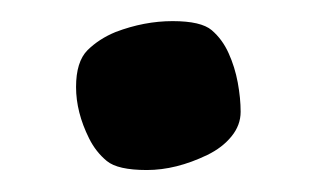

<svg xmlns="http://www.w3.org/2000/svg" viewBox="-20 -407 290 180"><path d="M174.3 -261.7Q145 -247.6 117.7 -247.6Q90.3 -247.6 80.1 -256.1Q69.8 -264.6 63.5 -277.3Q51.3 -301.8 51.3 -325.4Q51.3 -349.1 62 -359.9Q72.8 -370.6 88.4 -377Q115.2 -387.2 141.8 -387.2Q168.5 -387.2 178.5 -378.7Q188.5 -370.1 194.3 -357.2Q200.2 -344.2 202.9 -329.6Q205.6 -314.9 205.6 -302.2Q205.6 -289.6 197 -279.1Q188.5 -268.6 174.3 -261.7Z"/></svg>

Font: Wellfleet
Style: Regular
Weight: 400
Designer: Riccardo De Franceschi
Foundry: Riccardo De Franceschi
Version: Version 1.002